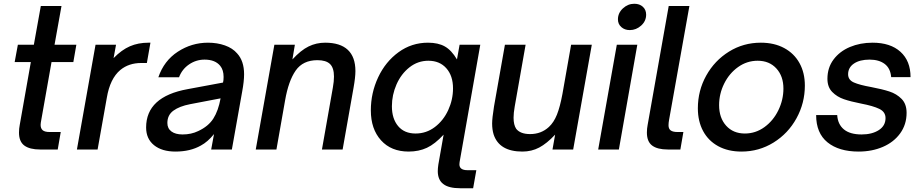

<svg xmlns="http://www.w3.org/2000/svg" viewBox="-20 -795 4904 1021"><path d="M193 0Q138 0 109.5 -21Q81 -42 81 -90Q81 -111 85 -131L144 -465H58L75 -557H160L197 -763H307L270 -557H386L370 -465H254L200 -160Q196 -140 196 -131Q196 -112 207 -102.5Q218 -93 244 -93H303L287 0Z M389 0 488 -557H597L584 -486Q627 -530 671 -549Q715 -568 770 -568H780L761 -460H731Q665 -460 620 -423Q565 -377 548 -275L499 0Z M757 -117Q757 -281 978 -321L1166 -356Q1169 -367 1169 -386Q1169 -423 1151 -445Q1124 -478 1068 -478Q1023 -478 985.5 -452.5Q948 -427 932 -384H822Q852 -472 925.5 -520Q999 -568 1086 -568Q1135 -568 1176 -553.5Q1217 -539 1241 -511Q1278 -471 1278 -400Q1278 -363 1268 -309L1213 0H1103L1118 -82Q1084 -40 1048 -21Q992 11 913 11Q841 11 799 -23Q757 -57 757 -117ZM1034 -98Q1088 -123 1114.5 -164.5Q1141 -206 1153 -272L991 -241Q934 -230 902 -206.5Q870 -183 870 -141Q870 -112 891.5 -96Q913 -80 951 -80Q997 -80 1034 -98Z M1340 0 1439 -557H1548L1535 -479Q1580 -528 1621 -548Q1662 -568 1709 -568Q1789 -568 1829.5 -530Q1870 -492 1870 -417Q1870 -384 1860 -328L1802 0H1692L1750 -329Q1756 -362 1756 -388Q1756 -434 1735 -454.5Q1714 -475 1668 -475Q1591 -475 1552.5 -420Q1514 -365 1496 -261L1450 0Z M2427 206Q2366 206 2337 183.5Q2308 161 2308 115Q2308 100 2311 80L2339 -79Q2293 -29 2250 -9Q2207 11 2153 11Q2060 11 2006 -49Q1952 -109 1952 -208Q1952 -301 1991 -384Q2030 -467 2099.5 -517.5Q2169 -568 2256 -568Q2310 -568 2345.5 -548Q2381 -528 2410 -479L2424 -557H2534L2424 67Q2423 72 2423 79Q2423 110 2466 110H2513L2496 206ZM2389 -325Q2389 -392 2353.5 -432Q2318 -472 2258 -472Q2202 -472 2157.5 -437Q2113 -402 2088.5 -346Q2064 -290 2064 -230Q2064 -164 2097 -124.5Q2130 -85 2190 -85Q2247 -85 2292.5 -119.5Q2338 -154 2363.5 -209.5Q2389 -265 2389 -325Z M2605 -80Q2597 -106 2597 -138Q2597 -166 2607 -229L2665 -557H2775L2717 -228Q2711 -194 2711 -169Q2711 -131 2725 -110Q2747 -82 2799 -82Q2858 -82 2899 -120Q2925 -144 2941.5 -185Q2958 -226 2971 -296L3017 -557H3127L3028 0H2918L2932 -79Q2888 -32 2847.5 -10.5Q2807 11 2758 11Q2635 11 2605 -80Z M3271 0H3161L3260 -557H3369ZM3266 -692Q3266 -726 3292.5 -750.5Q3319 -775 3353 -775Q3381 -775 3398.5 -759Q3416 -743 3416 -717Q3416 -683 3389.5 -659Q3363 -635 3329 -635Q3302 -635 3284 -651Q3266 -667 3266 -692Z M3531 0Q3476 0 3448 -21Q3420 -42 3420 -90Q3420 -111 3424 -131L3536 -763H3646L3538 -158Q3535 -142 3535 -129Q3535 -110 3546.5 -101.5Q3558 -93 3583 -93H3614L3598 0Z M3691 -219Q3691 -313 3735.5 -393Q3780 -473 3856.5 -520.5Q3933 -568 4026 -568Q4097 -568 4150 -539.5Q4203 -511 4231.5 -459.5Q4260 -408 4260 -340Q4260 -247 4215.5 -166Q4171 -85 4093.5 -37Q4016 11 3923 11Q3852 11 3799.5 -17.5Q3747 -46 3719 -98Q3691 -150 3691 -219ZM4146 -324Q4146 -390 4108.5 -431Q4071 -472 4009 -472Q3952 -472 3905 -438.5Q3858 -405 3831 -350.5Q3804 -296 3804 -236Q3804 -168 3841.5 -126.5Q3879 -85 3941 -85Q3998 -85 4045 -119Q4092 -153 4119 -208.5Q4146 -264 4146 -324Z M4320 -183H4432Q4435 -134 4467.5 -107Q4500 -80 4562 -80Q4617 -80 4653 -103Q4689 -126 4689 -167Q4689 -200 4656 -216Q4623 -232 4560 -244Q4504 -255 4467.5 -267.5Q4431 -280 4405.5 -306Q4380 -332 4380 -376Q4380 -435 4412.5 -478.5Q4445 -522 4499.5 -545Q4554 -568 4620 -568Q4715 -568 4768.5 -519.5Q4822 -471 4822 -385H4719Q4715 -432 4684.5 -455Q4654 -478 4604 -478Q4552 -478 4521 -457Q4490 -436 4490 -400Q4490 -370 4520.5 -356.5Q4551 -343 4613 -332Q4671 -321 4709.5 -308.5Q4748 -296 4774.5 -269Q4801 -242 4801 -195Q4801 -133 4767 -86Q4733 -39 4675 -14Q4617 11 4546 11Q4441 11 4380.5 -38Q4320 -87 4320 -183Z"/></svg>

Font: Open Sauce One Medium Italic
Style: Regular
Weight: 500
Italic angle: -10°
Designer: Alfredo Marco Pradil
Foundry: Creative Sauce Fz LLC
Version: Version 1.477